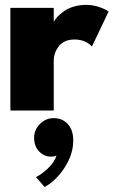

<svg xmlns="http://www.w3.org/2000/svg" viewBox="-20 -442 454 768"><path d="M195 0H21.5V-410.5H195V-354.5Q200.5 -365 210.5 -375.5Q220.5 -386 236 -397.2Q251.5 -408.5 274.8 -415.5Q298 -422.5 325 -422.5Q351 -422.5 375.8 -414.2Q400.5 -406 414.5 -396L347.5 -255.5Q340 -266 321.5 -275Q303 -284 278.5 -284Q237 -284 216 -257.8Q195 -231.5 195 -199.5ZM195 30.5Q229 30.5 251 54Q273 77.5 273 120Q273 174.5 239.2 227.2Q205.5 280 158.5 306L124 266.5Q149 253.5 173.5 229.8Q198 206 206 180Q199 184.5 183.5 184.5Q156.5 184.5 136.5 163.8Q116.5 143 116.5 109Q116.5 77 139.8 53.8Q163 30.5 195 30.5Z"/></svg>

Font: League Spartan ExtraBold
Style: Regular
Weight: 800
Foundry: The League of Moveable Type
Version: Version 2.002